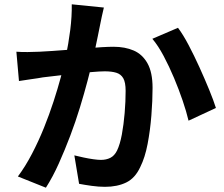

<svg xmlns="http://www.w3.org/2000/svg" viewBox="-20 -825 1040 891"><path d="M462 -790Q457 -771 452.5 -748.5Q448 -726 444 -707Q440 -685 434 -657.5Q428 -630 422.5 -602.5Q417 -575 411 -549Q401 -506 386 -449Q371 -392 351 -326.5Q331 -261 306 -195Q281 -129 253 -66.5Q225 -4 193 46L63 -6Q98 -53 128.5 -111.5Q159 -170 184 -232Q209 -294 228.5 -354Q248 -414 262 -466Q276 -518 284 -555Q298 -623 306 -686Q314 -749 313 -805ZM806 -696Q830 -664 855.5 -615.5Q881 -567 905.5 -513Q930 -459 950.5 -409Q971 -359 982 -324L855 -265Q845 -307 827.5 -358.5Q810 -410 787.5 -463.5Q765 -517 739.5 -565Q714 -613 687 -645ZM56 -585Q83 -583 109 -583.5Q135 -584 163 -585Q187 -586 222.5 -588.5Q258 -591 297.5 -594Q337 -597 377 -600.5Q417 -604 451 -606Q485 -608 507 -608Q560 -608 600.5 -590.5Q641 -573 664.5 -531Q688 -489 688 -417Q688 -358 682.5 -289Q677 -220 665 -157Q653 -94 631 -50Q607 2 565.5 22Q524 42 467 42Q438 42 405.5 37.5Q373 33 347 28L325 -104Q345 -99 368.5 -94Q392 -89 413.5 -86Q435 -83 448 -83Q473 -83 492 -92.5Q511 -102 523 -126Q537 -155 545.5 -201Q554 -247 558.5 -300.5Q563 -354 563 -403Q563 -443 552 -462Q541 -481 519.5 -487.5Q498 -494 466 -494Q444 -494 404.5 -490.5Q365 -487 321 -482.5Q277 -478 238.5 -473Q200 -468 179 -466Q158 -462 124.5 -457.5Q91 -453 68 -449Z"/></svg>

Font: Noto Sans JP Thin
Style: Bold
Weight: 700
Version: Version 2.004-H2;hotconv 1.0.118;makeotfexe 2.5.65603